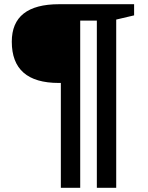

<svg xmlns="http://www.w3.org/2000/svg" viewBox="-20 -780 702 912"><path d="M36 -582Q36 -760 261 -760H617V-707L532 -687V112H440V-682H361V112H269V-386H259Q36 -386 36 -582Z"/></svg>

Font: Volkhov
Style: Bold
Weight: 700
Designer: Cyreal (www.cyreal.org)
Foundry: Cyreal (www.cyreal.org)
Version: Version 1.010